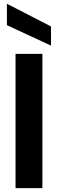

<svg xmlns="http://www.w3.org/2000/svg" viewBox="-20 -981 302 1001"><path d="M61 0V-700H201V0ZM246 -743 16 -850V-961H17L246 -843Z"/></svg>

Font: DM Sans 28pt ExtraBold
Style: Regular
Weight: 800
Version: Version 4.004;gftools[0.9.30]